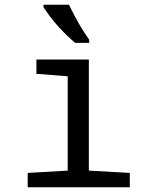

<svg xmlns="http://www.w3.org/2000/svg" viewBox="-20 -786 640 806"><path d="M264.2 -465.8 132.8 -476.1V-536.1H353V-69.8L524.9 -60.1V0H96.2V-60.1L264.2 -69.8ZM354.5 -606H295.4Q214.4 -675.3 162.6 -755.9V-766.1H269.5Q311.5 -679.2 354.5 -619.1Z"/></svg>

Font: Droid Sans Mono
Style: Regular
Weight: 400
Monospace: yes
Version: Version 1.00 build 112